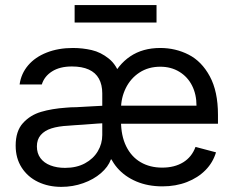

<svg xmlns="http://www.w3.org/2000/svg" viewBox="-20 -727 925 760"><path d="M404.3 -143.6 418.9 -409.2Q446.3 -470.7 495.6 -503.9Q544.9 -537.1 614.3 -537.1Q674.8 -537.1 726.6 -510.7Q778.3 -484.4 810.5 -424.8Q842.8 -365.2 842.8 -272.5V-237.3H432.6V-308.6H757.8Q757.8 -353.5 740.2 -388.2Q722.7 -422.9 689.9 -442.9Q657.2 -462.9 614.3 -462.9Q567.4 -462.9 532.2 -439.9Q497.1 -417 478 -378.4Q459 -339.8 459 -295.9V-248Q459 -189.5 479.5 -147.9Q500 -106.4 536.6 -85Q573.2 -63.5 622.1 -63.5Q670.9 -63.5 705.1 -84.5Q739.3 -105.5 753.9 -145.5L835 -124Q823.2 -84 793.5 -53.7Q763.7 -23.4 719.7 -6.3Q675.8 10.7 623 10.7Q565.4 10.7 519.5 -8.8Q473.6 -28.3 443.8 -63Q414.1 -97.7 404.3 -143.6ZM42 -150.4Q42 -208 70.8 -239.7Q99.6 -271.5 142.6 -284.2Q185.5 -296.9 241.2 -300.8Q250 -301.8 260.3 -302.2Q270.5 -302.7 282.2 -302.7Q317.4 -304.7 352.1 -306.6Q386.7 -308.6 390.6 -308.6L391.6 -239.3Q382.8 -239.3 306.6 -233.4Q290 -232.4 275.4 -231.4Q260.7 -230.5 251 -229.5Q210.9 -227.5 183.6 -218.8Q156.2 -210 141.1 -192.4Q126 -174.8 126 -147.5Q126 -120.1 140.1 -101.1Q154.3 -82 179.7 -72.3Q205.1 -62.5 237.3 -62.5Q283.2 -62.5 316.4 -80.6Q349.6 -98.6 367.2 -128.4Q384.8 -158.2 384.8 -192.4V-357.4Q384.8 -391.6 371.6 -415.5Q358.4 -439.5 331.5 -451.7Q304.7 -463.9 264.6 -463.9Q216.8 -463.9 186 -444.3Q155.3 -424.8 145.5 -392.6H57.6Q63.5 -435.5 91.3 -468.3Q119.1 -501 165 -519Q210.9 -537.1 268.6 -537.1Q306.6 -537.1 342.8 -528.8Q378.9 -520.5 410.6 -495.1Q442.4 -469.7 456.1 -422.9L425.8 -95.7H418.9Q408.2 -66.4 379.4 -41.5Q350.6 -16.6 309.6 -2Q268.6 12.7 222.7 12.7Q171.9 12.7 130.9 -6.8Q89.8 -26.4 65.9 -63.5Q42 -100.6 42 -150.4ZM599.6 -637.7H275.4V-707H599.6Z"/></svg>

Font: Pretendard GOV Variable
Style: Regular
Weight: 400
Designer: Base glyphs from Inter by Rasmus Andersson; Hangul glyphs from Noto Sans CJK(Source Han Sans) by Jang Soo-young and Kang
Foundry: Kil Hyung-jin
Version: Version 1.307;Glyphs 3.2 (3192)